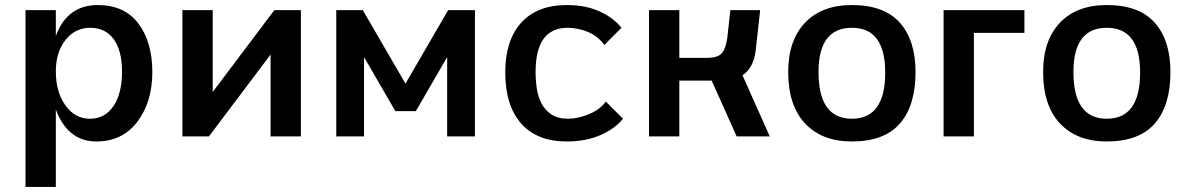

<svg xmlns="http://www.w3.org/2000/svg" viewBox="-20 -540 4690 760"><path d="M81 -500H201V-398Q246 -520 367 -520Q473 -520 528 -446.5Q583 -373 583 -255Q583 -137 524 -58.5Q465 20 361 20Q303 20 262.5 -13.5Q222 -47 201 -107V200H81ZM336 -70Q395 -70 429 -120Q463 -170 463 -256Q463 -340 430 -385Q397 -430 337 -430Q277 -430 239 -381.5Q201 -333 201 -257Q201 -177 238.5 -123.5Q276 -70 336 -70Z M702 -500H822V-176L1066 -500H1171V0H1051V-324L807 0H702Z M1311 -500H1416L1585 -209L1754 -500H1860V0H1750V-314L1626 -100H1545L1421 -314V0H1311Z M2446 -70Q2414 -30 2356 -5Q2298 20 2223 20Q2106 20 2043 -51Q1980 -122 1980 -255Q1980 -380 2043 -450Q2106 -520 2224 -520Q2298 -520 2353 -495Q2408 -470 2440 -430L2372 -362Q2348 -396 2308.5 -413Q2269 -430 2227 -430Q2100 -430 2100 -255Q2100 -222 2105 -189Q2110 -156 2124 -129.5Q2138 -103 2163.5 -86.5Q2189 -70 2229 -70Q2267 -70 2311 -88Q2355 -106 2378 -138Z M2549 -500H2669V-311H2778Q2823 -311 2838.5 -331Q2854 -351 2859 -391L2871 -500H2989L2971 -338Q2962 -270 2919 -242L3027 0H2896L2797 -221H2669V0H2549Z M3352 20Q3234 20 3167 -51Q3100 -122 3100 -255Q3100 -380 3166.5 -450Q3233 -520 3352 -520Q3480 -520 3542 -450Q3604 -380 3604 -255Q3604 -122 3542 -51Q3480 20 3352 20ZM3352 -70Q3484 -70 3484 -253Q3484 -430 3352 -430Q3220 -430 3220 -255Q3220 -70 3352 -70Z M3715 -500H4035V-410H3835V0H3715Z M4361 20Q4243 20 4176 -51Q4109 -122 4109 -255Q4109 -380 4175.5 -450Q4242 -520 4361 -520Q4489 -520 4551 -450Q4613 -380 4613 -255Q4613 -122 4551 -51Q4489 20 4361 20ZM4361 -70Q4493 -70 4493 -253Q4493 -430 4361 -430Q4229 -430 4229 -255Q4229 -70 4361 -70Z"/></svg>

Font: Moderustic Med
Style: Regular
Weight: 500
Designer: Tural Alisoy
Foundry: TAFT Foundry
Version: Version 2.110